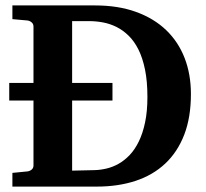

<svg xmlns="http://www.w3.org/2000/svg" viewBox="-20 -691 764 711"><path d="M14.2 -383.8H104V-592.8Q104 -602.5 96.9 -608.4Q89.8 -614.3 81.1 -615.2L25.9 -620.1V-670.9H332Q417.5 -670.9 483.6 -647Q549.8 -623 595 -579.8Q640.1 -536.6 663.6 -476.3Q687 -416 687 -342.8Q687 -256.8 662.4 -192.6Q637.7 -128.4 592 -85.4Q546.4 -42.5 481.9 -21.2Q417.5 0 337.9 0H25.9V-50.8L81.1 -56.2Q89.8 -57.1 96.9 -62.7Q104 -68.4 104 -78.1V-318.8H14.2ZM525.9 -332Q525.9 -389.6 517.1 -432.9Q508.3 -476.1 492.9 -507.1Q477.5 -538.1 456.5 -558.6Q435.5 -579.1 411.6 -591.1Q387.7 -603 361.8 -607.9Q335.9 -612.8 310.1 -612.8H247.1V-383.8H396.5V-318.8H247.1V-59.1L330.1 -61Q351.6 -61.5 374.5 -66.9Q397.5 -72.3 419.2 -84.5Q440.9 -96.7 460.2 -116.9Q479.5 -137.2 494.1 -167.2Q508.8 -197.3 517.3 -238Q525.9 -278.8 525.9 -332Z"/></svg>

Font: Charis SIL APac
Style: Bold
Weight: 700
Foundry: SIL International
Version: Version 5.000